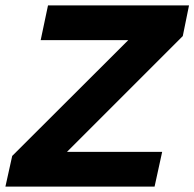

<svg xmlns="http://www.w3.org/2000/svg" viewBox="-39 -688 717 708"><path d="M-19 0 6 -113 434 -540H111L138 -668H658L635 -555L208 -128H559L531 0Z"/></svg>

Font: Atkinson Hyperlegible Next
Style: Bold Italic
Weight: 700
Italic angle: -12°
Designer: Elliott Scott, Megan Eiswerth, Linus Boman, Theodore Petrosky, Letters from Sweden
Foundry: Applied Design Works, Letters from Sweden
Version: Version 2.001